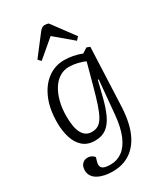

<svg xmlns="http://www.w3.org/2000/svg" viewBox="-241 -864 1023 1190"><g transform="rotate(-30 271.0 -269.0)"><path d="M409 -308 403 -309 377 -205Q360 -135 337.5 -86.5Q315 -38 282.5 -14Q250 10 201 10Q148 10 115 -19Q82 -48 67 -97Q52 -146 52 -204Q52 -301 82 -371.5Q112 -442 164 -480.5Q216 -519 281 -519Q313 -519 344.5 -513Q376 -507 406 -495L442 -518L465 -509L447 -88Q444 -30 433 19.5Q422 69 402 107.5Q382 146 353 173.5Q324 201 285.5 215.5Q247 230 200 230Q169 230 142 224Q115 218 94.5 206.5Q74 195 63 177.5Q52 160 52 138Q52 109 67 93Q82 77 105 77Q115 77 123.5 79.5Q132 82 140 87.5Q148 93 153 100L146 124Q140 143 143 157.5Q146 172 162 179Q178 186 211 186Q257 186 294 159Q331 132 355 75.5Q379 19 387 -69ZM211 -47Q237 -47 256.5 -58.5Q276 -70 292 -97.5Q308 -125 324 -172.5Q340 -220 359 -291L400 -442Q380 -453 347.5 -460.5Q315 -468 287 -468Q251 -468 220.5 -449.5Q190 -431 168 -396.5Q146 -362 133.5 -314.5Q121 -267 121 -209Q121 -128 143.5 -87.5Q166 -47 211 -47ZM432 -604 412 -583 285 -690 160 -584 141 -604 247 -742Q257 -755 266.5 -761.5Q276 -768 287 -768Q295 -768 301.5 -766.5Q308 -765 314 -763Z"/></g></svg>

Font: Literata Light
Style: Italic
Weight: 300
Italic angle: -2°
Designer: Latin by Veronika Burian and Jose Scaglione. Greek by Irene Vlachou. Cyrillic by Vera Evstafieva
Foundry: TypeTogether
Version: Version 3.103;gftools[0.9.29]